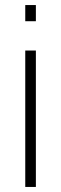

<svg xmlns="http://www.w3.org/2000/svg" viewBox="-20 -740 242 760"><path d="M80 -656V-720H122V-656ZM80 0V-540H122V0Z"/></svg>

Font: Manrope
Style: Regular
Weight: 400
Designer: Mikhail Sharanda
Foundry: Mikhail Sharanda
Version: Version 4.503